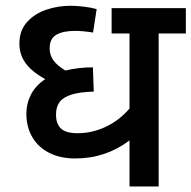

<svg xmlns="http://www.w3.org/2000/svg" viewBox="-20 -657 674 676"><path d="M634.3 -539.1H538.6V-0.5H436V-162.6Q352.1 -99.1 245.1 -99.1Q191.9 -99.1 153.1 -118.9Q114.3 -138.7 93.5 -174.6Q72.8 -210.4 72.8 -257.3Q72.8 -292.5 89.1 -324.2Q105.5 -356 139.2 -378.4Q90.8 -405.3 69.6 -435.3Q48.3 -465.3 48.3 -503.4Q48.3 -549.8 75.4 -579.6Q102.5 -609.4 143.6 -623Q184.6 -636.7 228 -636.7Q249.5 -636.7 275.6 -633.5Q301.8 -630.4 320.3 -625L307.6 -542.5Q270 -548.3 244.6 -548.3Q202.1 -548.3 178.5 -534.7Q154.8 -521 154.8 -486.8Q154.8 -462.9 168.2 -444.3Q181.6 -425.8 210.4 -408.7Q256.3 -419.9 307.1 -419.9L310.1 -334.5Q260.7 -333 231.7 -324Q202.6 -314.9 189.9 -297.9Q177.2 -280.8 177.2 -253.4Q177.2 -221.2 194.6 -204.6Q211.9 -188 253.4 -188Q304.2 -188 352.1 -210.4Q399.9 -232.9 436 -274.9V-539.1H373V-628.4H634.3Z"/></svg>

Font: Varta
Style: Bold
Weight: 700
Designer: Joana Correia, Viktoriya Grabowska, Eben Sorkin
Foundry: Sorkin Type
Version: Version 1.002; ttfautohint (v1.3) -l 8 -r 24 -G 200 -x 12 -H